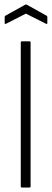

<svg xmlns="http://www.w3.org/2000/svg" viewBox="-20 -840 232 860"><path d="M79 0Q73 0 73 -6V-649Q73 -655 79 -655H112Q117 -655 117 -649V-6Q117 0 112 0ZM8 -734Q1 -731 1 -736V-763Q1 -769 5 -770L93 -819Q96 -821 100 -819L188 -770Q192 -769 192 -763V-736Q192 -731 185 -734L96 -779Z"/></svg>

Font: Sofia Sans Condensed Light
Style: Regular
Weight: 300
Designer: Botio Nikoltchev, Ani Petrova
Foundry: lettersoup
Version: Version 4.101